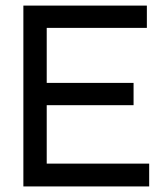

<svg xmlns="http://www.w3.org/2000/svg" viewBox="-20 -670 588 690"><path d="M64 0V-649.9H507.8V-569.8H147.9V-372.1H460V-292H147.9V-82H516.1V0Z"/></svg>

Font: Apfel Grotezk
Style: Regular
Weight: 400
Designer: Luigi Gorlero
Foundry: © 2023, Luigi Gorlero & Collletttivo
Version: Version 2.000;Glyphs 3.2 (3217)